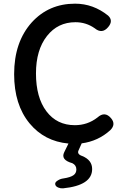

<svg xmlns="http://www.w3.org/2000/svg" viewBox="-20 -770 686 1046"><path d="M298 252Q283 246 281 235Q278 223 295 213Q309 204 326 202Q365 196 381 184Q396 173 396 153Q396 130 374 119Q309 101 330 59L353 12Q222 0 141 -98Q57 -200 57 -366Q57 -541 153 -648Q246 -750 389 -750Q488 -750 569 -685Q599 -657 569 -622Q536 -583 496 -616Q449 -649 391 -649Q295 -649 236 -574Q176 -498 176 -370Q176 -239 233 -163.5Q290 -88 388 -88Q457 -88 511 -130Q551 -166 585 -126Q613 -93 581 -61Q515 -1 425 11L408 49Q398 70 428 80Q482 102 482 151Q482 240 324 256Q310 257 298 252Z"/></svg>

Font: GenSenRounded TW M
Style: Regular
Weight: 500
Version: Version 1.501;PS 1;hotconv 16.6.51;makeotf.lib2.5.65220